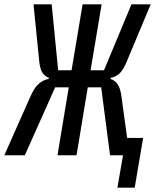

<svg xmlns="http://www.w3.org/2000/svg" viewBox="-63 -718 717 888"><path d="M506 0H446L405 -314H343L291 0H203L255 -314H192L52 0H-43L77 -270Q94 -310 114.5 -329Q135 -348 162 -353L163 -358Q141 -367 131 -385.5Q121 -404 118 -439L92 -698H176L206 -393H268L319 -698H407L356 -393H418L545 -698H634L523 -433Q509 -398 492 -380.5Q475 -363 449 -358L448 -353Q471 -345 482.5 -326.5Q494 -308 499 -270L525 -80H599L560 150H480Z"/></svg>

Font: IBM Plex Mono Text
Style: Italic
Weight: 450
Italic angle: -9°
Monospace: yes
Designer: Mike Abbink, Paul van der Laan, Pieter van Rosmalen
Foundry: Bold Monday
Version: Version 2.1